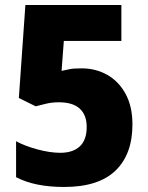

<svg xmlns="http://www.w3.org/2000/svg" viewBox="-20 -734 590 764"><path d="M305 -462Q361 -462 407 -436Q453 -410 480 -360Q507 -310 507 -239Q507 -120 439.5 -55Q372 10 235 10Q118 10 44 -29V-172Q79 -153 129 -139.5Q179 -126 220 -126Q270 -126 297.5 -151.5Q325 -177 325 -229Q325 -276 297.5 -301.5Q270 -327 214 -327Q188 -327 164 -321.5Q140 -316 122 -311L55 -344L81 -714H463V-571H234L225 -452Q241 -455 256 -458.5Q271 -462 305 -462Z"/></svg>

Font: Noto Sans Disp ExtBd
Style: Regular
Weight: 800
Designer: Monotype Design Team
Foundry: Monotype Imaging Inc.
Version: Version 2.000;GOOG;noto-source:20170915:90ef993387c0; ttfaut